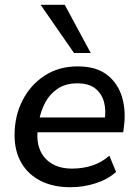

<svg xmlns="http://www.w3.org/2000/svg" viewBox="-20 -775 577 804"><path d="M275 9Q203 9 150.5 -17.5Q98 -44 69.5 -93Q41 -142 41 -209Q41 -289 74 -354Q107 -419 166.5 -458Q226 -497 305 -497Q383 -497 428.5 -461.5Q474 -426 491 -368.5Q508 -311 499 -245L496 -221H121L129 -283H436L418 -269Q425 -313 415.5 -348Q406 -383 379 -404.5Q352 -426 304 -426Q255 -426 221.5 -403.5Q188 -381 169.5 -346Q151 -311 144 -272L140 -245Q131 -191 145.5 -152Q160 -113 195 -91Q230 -69 282 -69Q327 -69 366.5 -82Q406 -95 438 -123L466 -55Q432 -24 380.5 -7.5Q329 9 275 9ZM290 -553 150 -755H251L360 -553Z"/></svg>

Font: Nunito Sans 12pt SemiBold
Style: Italic
Weight: 600
Italic angle: -9°
Designer: Vernon Adams
Foundry: Vernon Adams
Version: Version 3.101;gftools[0.9.27]